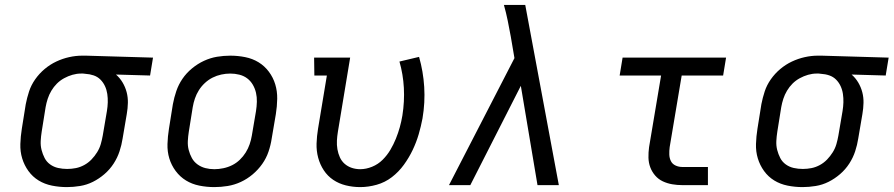

<svg xmlns="http://www.w3.org/2000/svg" viewBox="-20 -755 3644 783"><path d="M253 8Q222 8 192 2Q162 -4 137.5 -19Q113 -34 96 -57.5Q79 -81 70.5 -109Q62 -137 63 -168Q64 -199 69 -230L85 -330Q90 -356 98.5 -382Q107 -408 123.5 -431.5Q140 -455 162 -473.5Q184 -492 209.5 -504Q235 -516 262 -522Q289 -528 315 -528H331L604 -520L592 -447L453 -451Q469 -437 480 -418.5Q491 -400 496.5 -379Q502 -358 501.5 -335.5Q501 -313 497 -290L480 -190Q476 -164 467.5 -138Q459 -112 443.5 -88Q428 -64 406 -45Q384 -26 359 -13.5Q334 -1 306.5 3.5Q279 8 253 8ZM254 -66Q272 -66 289.5 -69.5Q307 -73 323.5 -82Q340 -91 353 -104.5Q366 -118 376 -134Q386 -150 391 -167.5Q396 -185 399 -202L416 -302Q419 -320 419.5 -337.5Q420 -355 417.5 -372Q415 -389 408 -404Q401 -419 389.5 -430.5Q378 -442 362 -447.5Q346 -453 328 -454L319 -455H310Q293 -455 275.5 -450Q258 -445 241.5 -436Q225 -427 212 -414Q199 -401 189.5 -385Q180 -369 174.5 -352Q169 -335 166 -318L150 -218Q147 -199 146 -180Q145 -161 149.5 -143.5Q154 -126 162 -110.5Q170 -95 184.5 -84.5Q199 -74 217 -70Q235 -66 254 -66Z M854 8Q823 8 793 2Q763 -4 738.5 -19Q714 -34 696.5 -57.5Q679 -81 670.5 -109Q662 -137 663 -168Q664 -199 669 -230L685 -330Q690 -357 699 -383.5Q708 -410 724 -433.5Q740 -457 763 -476Q786 -495 812 -507Q838 -519 865 -523.5Q892 -528 919 -528Q950 -528 980 -522Q1010 -516 1034.5 -501Q1059 -486 1076.5 -462.5Q1094 -439 1102.5 -411Q1111 -383 1110.5 -352Q1110 -321 1105 -290L1088 -190Q1084 -163 1075 -136.5Q1066 -110 1049.5 -86.5Q1033 -63 1010.5 -44Q988 -25 962 -13Q936 -1 908.5 3.5Q881 8 854 8ZM854 -65Q872 -65 891 -69Q910 -73 927 -81.5Q944 -90 958 -103.5Q972 -117 982 -133Q992 -149 998 -166.5Q1004 -184 1007 -202L1024 -302Q1027 -321 1027.5 -340Q1028 -359 1024 -376.5Q1020 -394 1011 -409.5Q1002 -425 988 -435.5Q974 -446 956 -450.5Q938 -455 919 -455Q901 -455 882.5 -451Q864 -447 847 -438.5Q830 -430 815.5 -416.5Q801 -403 791 -387Q781 -371 775 -353.5Q769 -336 766 -318L750 -218Q747 -199 746 -180Q745 -161 749.5 -143.5Q754 -126 762.5 -110.5Q771 -95 785.5 -84.5Q800 -74 817.5 -69.5Q835 -65 854 -65Z M1449 8Q1419 8 1390.5 1Q1362 -6 1339 -21.5Q1316 -37 1300.5 -60.5Q1285 -84 1277.5 -112Q1270 -140 1271 -170Q1272 -200 1277 -230L1313 -447H1262L1261 -520H1408L1358 -218Q1355 -200 1354 -182Q1353 -164 1356 -146.5Q1359 -129 1366 -113.5Q1373 -98 1385.5 -87Q1398 -76 1414.5 -70.5Q1431 -65 1449 -65Q1473 -65 1497.5 -75Q1522 -85 1540.5 -103.5Q1559 -122 1572 -144Q1585 -166 1594.5 -189.5Q1604 -213 1610.5 -236.5Q1617 -260 1621 -284Q1630 -341 1627 -396.5Q1624 -452 1609 -504L1689 -523Q1706 -464 1710 -400.5Q1714 -337 1703 -272Q1697 -240 1687.5 -207.5Q1678 -175 1663 -143.5Q1648 -112 1627 -83Q1606 -54 1578 -32.5Q1550 -11 1516 -1.5Q1482 8 1449 8Z M1811 0 2078 -518 2063 -606Q2057 -639 2050.5 -671Q2044 -703 2035 -735H2122L2259 0H2172L2104 -405L1898 0Z M2763 0Q2742 0 2721.5 -3.5Q2701 -7 2683 -15.5Q2665 -24 2652 -39Q2639 -54 2632 -72.5Q2625 -91 2624.5 -112Q2624 -133 2627 -155L2676 -447H2507L2519 -520H2941L2929 -447H2760L2711 -155Q2709 -140 2709.5 -125Q2710 -110 2716 -98Q2722 -86 2735 -80Q2748 -74 2763 -74H2867V0Z M3253 8Q3222 8 3192 2Q3162 -4 3137.5 -19Q3113 -34 3096 -57.5Q3079 -81 3070.5 -109Q3062 -137 3063 -168Q3064 -199 3069 -230L3085 -330Q3090 -356 3098.5 -382Q3107 -408 3123.5 -431.5Q3140 -455 3162 -473.5Q3184 -492 3209.5 -504Q3235 -516 3262 -522Q3289 -528 3315 -528H3331L3604 -520L3592 -447L3453 -451Q3469 -437 3480 -418.5Q3491 -400 3496.5 -379Q3502 -358 3501.5 -335.5Q3501 -313 3497 -290L3480 -190Q3476 -164 3467.5 -138Q3459 -112 3443.5 -88Q3428 -64 3406 -45Q3384 -26 3359 -13.5Q3334 -1 3306.5 3.5Q3279 8 3253 8ZM3254 -66Q3272 -66 3289.5 -69.5Q3307 -73 3323.5 -82Q3340 -91 3353 -104.5Q3366 -118 3376 -134Q3386 -150 3391 -167.5Q3396 -185 3399 -202L3416 -302Q3419 -320 3419.5 -337.5Q3420 -355 3417.5 -372Q3415 -389 3408 -404Q3401 -419 3389.5 -430.5Q3378 -442 3362 -447.5Q3346 -453 3328 -454L3319 -455H3310Q3293 -455 3275.5 -450Q3258 -445 3241.5 -436Q3225 -427 3212 -414Q3199 -401 3189.5 -385Q3180 -369 3174.5 -352Q3169 -335 3166 -318L3150 -218Q3147 -199 3146 -180Q3145 -161 3149.5 -143.5Q3154 -126 3162 -110.5Q3170 -95 3184.5 -84.5Q3199 -74 3217 -70Q3235 -66 3254 -66Z"/></svg>

Font: Iosevka Etoile
Style: Italic
Weight: 400
Italic angle: -9°
Designer: Belleve Invis
Foundry: Belleve Invis
Version: Version 22.1.2; ttfautohint (v1.8.4)